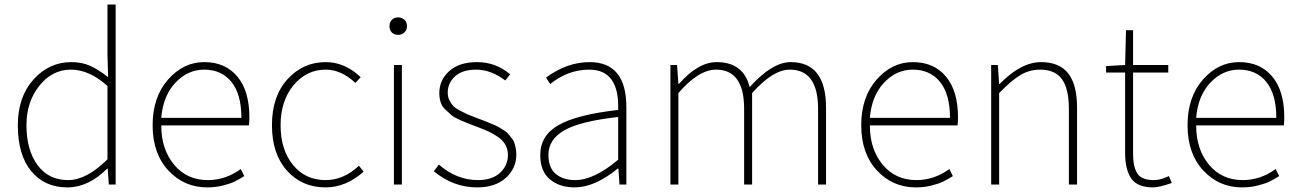

<svg xmlns="http://www.w3.org/2000/svg" viewBox="-20 -814 5727 847"><path d="M277.3 12.7Q176.8 12.7 117.7 -59.1Q58.6 -130.9 58.6 -261.7Q58.6 -385.7 127.4 -462.9Q196.3 -540 294.9 -540Q340.8 -540 377 -523.9Q413.1 -507.8 457 -473.6L454.1 -573.2V-793.9H490.2V0H460L455.1 -70.3H453.1Q370.1 12.7 277.3 12.7ZM280.3 -19.5Q362.3 -19.5 454.1 -111.3V-434.6Q374 -506.8 293 -506.8Q210 -506.8 153.3 -435.5Q96.7 -364.3 96.7 -261.7Q96.7 -152.3 145.5 -85.9Q194.3 -19.5 280.3 -19.5Z M894.5 12.7Q792 12.7 722.7 -62Q653.3 -136.7 653.3 -261.7Q653.3 -385.7 721.2 -462.9Q789.1 -540 880.9 -540Q973.6 -540 1026.9 -476.6Q1080.1 -413.1 1080.1 -296.9Q1080.1 -273.4 1078.1 -260.7H691.4Q691.4 -155.3 748 -87.4Q804.7 -19.5 896.5 -19.5Q975.6 -19.5 1042 -68.4L1057.6 -37.1Q1032.2 -21.5 1014.2 -12.7Q996.1 -3.9 963.4 4.4Q930.7 12.7 894.5 12.7ZM691.4 -293.9H1044.9Q1044.9 -398.4 1001 -452.6Q957 -506.8 880.9 -506.8Q807.6 -506.8 753.4 -448.7Q699.2 -390.6 691.4 -293.9Z M1416 12.7Q1312.5 12.7 1246.1 -61Q1179.7 -134.8 1179.7 -261.7Q1179.7 -389.6 1248.5 -464.8Q1317.4 -540 1417 -540Q1501 -540 1571.3 -473.6L1547.9 -448.2Q1485.4 -506.8 1417 -506.8Q1332 -506.8 1274.9 -438Q1217.8 -369.1 1217.8 -261.7Q1217.8 -153.3 1272.5 -86.4Q1327.1 -19.5 1417 -19.5Q1496.1 -19.5 1563.5 -83L1584 -56.6Q1505.9 12.7 1416 12.7Z M1717.8 0V-527.3H1752.9V0ZM1736.3 -660.2Q1719.7 -660.2 1709 -670.4Q1698.2 -680.7 1698.2 -698.2Q1698.2 -716.8 1709 -727.1Q1719.7 -737.3 1736.3 -737.3Q1752 -737.3 1763.7 -727.1Q1775.4 -716.8 1775.4 -698.2Q1775.4 -681.6 1763.7 -670.9Q1752 -660.2 1736.3 -660.2Z M2085 12.7Q1979.5 12.7 1893.6 -58.6L1916 -87.9Q1995.1 -19.5 2087.9 -19.5Q2151.4 -19.5 2186 -51.8Q2220.7 -84 2220.7 -130.9Q2220.7 -155.3 2209.5 -175.3Q2198.2 -195.3 2176.8 -210Q2155.3 -224.6 2136.2 -233.4Q2117.2 -242.2 2088.9 -252.9Q2057.6 -264.6 2047.4 -268.6Q2037.1 -272.5 2010.3 -284.2Q1983.4 -295.9 1972.2 -305.7Q1960.9 -315.4 1945.3 -330.1Q1929.7 -344.7 1923.8 -363.3Q1918 -381.8 1918 -403.3Q1918 -460.9 1961.9 -500.5Q2005.9 -540 2084 -540Q2167 -540 2230.5 -486.3L2209 -459Q2145.5 -506.8 2081.1 -506.8Q2019.5 -506.8 1987.3 -477.1Q1955.1 -447.3 1955.1 -405.3Q1955.1 -386.7 1962.9 -371.1Q1970.7 -355.5 1980.5 -345.7Q1990.2 -335.9 2010.7 -325.2Q2031.2 -314.5 2043.5 -309.1Q2055.7 -303.7 2082 -293.9Q2085.9 -293 2106.9 -284.7Q2127.9 -276.4 2132.8 -274.4Q2137.7 -272.5 2156.2 -264.6Q2174.8 -256.8 2180.7 -252.9Q2186.5 -249 2201.2 -240.2Q2215.8 -231.4 2220.7 -224.6Q2225.6 -217.8 2235.4 -207Q2245.1 -196.3 2248.5 -185.5Q2252 -174.8 2254.9 -161.1Q2257.8 -147.5 2257.8 -132.8Q2257.8 -71.3 2211.4 -29.3Q2165 12.7 2085 12.7Z M2514.6 12.7Q2448.2 12.7 2405.8 -22.9Q2363.3 -58.6 2363.3 -129.9Q2363.3 -216.8 2444.8 -262.7Q2526.4 -308.6 2707 -329.1Q2712.9 -506.8 2579.1 -506.8Q2486.3 -506.8 2407.2 -443.4L2388.7 -471.7Q2481.4 -540 2581.1 -540Q2743.2 -540 2743.2 -340.8V0H2712.9L2708 -70.3H2705.1Q2603.5 12.7 2514.6 12.7ZM2517.6 -19.5Q2600.6 -19.5 2707 -109.4V-297.9Q2540 -279.3 2469.7 -239.3Q2399.4 -199.2 2399.4 -130.9Q2399.4 -73.2 2432.1 -46.4Q2464.8 -19.5 2517.6 -19.5Z M2937.5 0V-527.3H2966.8L2972.7 -443.4H2974.6Q3059.6 -540 3141.6 -540Q3259.8 -540 3287.1 -429.7Q3386.7 -540 3467.8 -540Q3624 -540 3624 -338.9V0H3588.9V-334Q3588.9 -506.8 3463.9 -506.8Q3389.6 -506.8 3297.9 -403.3V0H3262.7V-334Q3262.7 -506.8 3138.7 -506.8Q3061.5 -506.8 2972.7 -403.3V0Z M4020.5 12.7Q3918 12.7 3848.6 -62Q3779.3 -136.7 3779.3 -261.7Q3779.3 -385.7 3847.2 -462.9Q3915 -540 4006.8 -540Q4099.6 -540 4152.8 -476.6Q4206.1 -413.1 4206.1 -296.9Q4206.1 -273.4 4204.1 -260.7H3817.4Q3817.4 -155.3 3874 -87.4Q3930.7 -19.5 4022.5 -19.5Q4101.6 -19.5 4168 -68.4L4183.6 -37.1Q4158.2 -21.5 4140.1 -12.7Q4122.1 -3.9 4089.4 4.4Q4056.6 12.7 4020.5 12.7ZM3817.4 -293.9H4170.9Q4170.9 -398.4 4127 -452.6Q4083 -506.8 4006.8 -506.8Q3933.6 -506.8 3879.4 -448.7Q3825.2 -390.6 3817.4 -293.9Z M4352.5 0V-527.3H4381.8L4387.7 -443.4H4389.6Q4484.4 -540 4572.3 -540Q4653.3 -540 4692.4 -490.2Q4731.4 -440.4 4731.4 -338.9V0H4695.3V-334Q4695.3 -421.9 4665 -464.4Q4634.8 -506.8 4568.4 -506.8Q4521.5 -506.8 4481.4 -482.9Q4441.4 -459 4387.7 -403.3V0Z M5067.4 12.7Q4998 12.7 4970.7 -26.4Q4943.4 -65.4 4943.4 -139.6V-494.1H4859.4V-522.5L4943.4 -527.3L4947.3 -680.7H4978.5V-527.3H5133.8V-494.1H4978.5V-134.8Q4978.5 -77.1 4997.6 -48.3Q5016.6 -19.5 5070.3 -19.5Q5099.6 -19.5 5136.7 -37.1L5149.4 -6.8Q5092.8 12.7 5067.4 12.7Z M5460 12.7Q5357.4 12.7 5288.1 -62Q5218.8 -136.7 5218.8 -261.7Q5218.8 -385.7 5286.6 -462.9Q5354.5 -540 5446.3 -540Q5539.1 -540 5592.3 -476.6Q5645.5 -413.1 5645.5 -296.9Q5645.5 -273.4 5643.6 -260.7H5256.8Q5256.8 -155.3 5313.5 -87.4Q5370.1 -19.5 5461.9 -19.5Q5541 -19.5 5607.4 -68.4L5623 -37.1Q5597.7 -21.5 5579.6 -12.7Q5561.5 -3.9 5528.8 4.4Q5496.1 12.7 5460 12.7ZM5256.8 -293.9H5610.4Q5610.4 -398.4 5566.4 -452.6Q5522.5 -506.8 5446.3 -506.8Q5373 -506.8 5318.8 -448.7Q5264.6 -390.6 5256.8 -293.9Z"/></svg>

Font: Bpmf Zihi Sans ExtraLight
Style: ExtraLight
Weight: 250
Foundry: But Ko
Version: Version 1.320